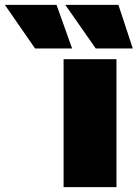

<svg xmlns="http://www.w3.org/2000/svg" viewBox="-216 -768 565 788"><path d="M45 0V-525H262V0ZM-72 -569 -196 -748H16L80 -569ZM177 -569 52 -748H270L329 -569Z"/></svg>

Font: REM Black
Style: Regular
Weight: 900
Designer: Octavio Pardo
Foundry: Ashler Design
Version: Version 1.005;gftools[0.9.28]